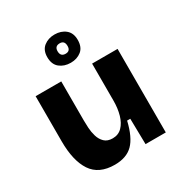

<svg xmlns="http://www.w3.org/2000/svg" viewBox="-180 -903 997 1051"><g transform="rotate(-30 318.0 -377.5)"><path d="M244 14Q144 14 99.5 -53Q55 -120 55 -243V-528H217V-281Q217 -262 218.5 -234.5Q220 -207 228 -180Q236 -153 254.5 -135Q273 -117 306 -117Q342 -117 365.5 -141Q389 -165 400.5 -205Q412 -245 412 -294V-528H573V0H445L442 -162H422Q400 -68 359 -27Q318 14 244 14ZM314 -590Q273 -590 245 -612.5Q217 -635 217 -681Q217 -725 245 -747Q273 -769 313 -769Q354 -769 381.5 -746.5Q409 -724 409 -680Q409 -634 381.5 -612Q354 -590 314 -590ZM314 -647Q344 -647 344 -679Q344 -713 314 -713Q282 -713 282 -681Q282 -647 314 -647Z"/></g></svg>

Font: Bricolage Grotesque 10pt ExtraBold
Style: Regular
Weight: 800
Designer: Mathieu Triay
Foundry: Atelier Triay
Version: Version 1.000; ttfautohint (v1.8.4.7-5d5b);gftools[0.9.32]